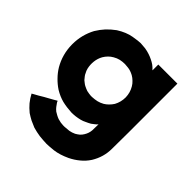

<svg xmlns="http://www.w3.org/2000/svg" viewBox="-198 -671 1042 1042"><g transform="rotate(45 323.0 -150.0)"><path d="M441.4 -464.8Q441.4 -465.8 441.4 -466.8Q441.4 -466.8 441.4 -467.8Q441.4 -472.7 441.4 -477.5Q441.4 -482.4 441.4 -487.3Q441.4 -493.2 441.4 -499Q441.4 -504.9 441.4 -509.8Q444.3 -509.8 447.3 -509.8Q449.2 -509.8 452.1 -509.8Q456.1 -509.8 460.9 -509.8Q464.8 -509.8 469.7 -509.8Q479.5 -509.8 489.3 -509.8Q499 -509.8 508.8 -509.8Q518.6 -509.8 528.3 -509.8Q538.1 -509.8 548.8 -509.8Q558.6 -509.8 568.4 -509.8Q578.1 -509.8 587.9 -509.8Q587.9 -507.8 587.9 -504.9Q587.9 -502.9 587.9 -500Q587.9 -446.3 587.9 -391.6Q587.9 -337.9 587.9 -283.2Q587.9 -246.1 587.9 -209Q587.9 -171.9 587.9 -134.8Q587.9 -72.3 586.9 -8.8Q586.9 54.7 552.7 110.4Q534.2 138.7 509.8 158.2Q485.4 178.7 455.1 193.4Q409.2 214.8 370.1 219.7Q331.1 223.6 316.4 223.6Q289.1 222.7 261.7 219.7Q235.4 215.8 208 208Q188.5 200.2 169.9 191.4Q151.4 181.6 133.8 169.9Q112.3 152.3 95.7 132.8Q79.1 112.3 66.4 87.9Q68.4 86.9 70.3 85.9Q72.3 85 75.2 83Q87.9 76.2 101.6 68.4Q114.3 60.5 127.9 52.7Q136.7 47.9 145.5 43Q154.3 38.1 163.1 33.2Q170.9 28.3 178.7 24.4Q185.5 19.5 193.4 15.6Q195.3 17.6 196.3 19.5Q197.3 22.5 198.2 24.4Q205.1 35.2 212.9 44.9Q219.7 53.7 230.5 62.5Q239.3 68.4 249 73.2Q257.8 78.1 268.6 82Q292 88.9 309.6 88.9Q327.1 88.9 320.3 88.9Q338.9 87.9 354.5 85.9Q371.1 83 387.7 75.2Q399.4 68.4 409.2 60.5Q418.9 51.8 425.8 40Q438.5 19.5 440.4 -3.9Q441.4 -26.4 441.4 -49.8Q441.4 -50.8 441.4 -50.8Q441.4 -50.8 441.4 -50.8Q434.6 -43 426.8 -37.1Q418 -30.3 410.2 -24.4Q396.5 -16.6 382.8 -10.7Q370.1 -3.9 354.5 0Q338.9 3.9 323.2 5.9Q307.6 7.8 292 7.8Q253.9 5.9 220.7 -2Q187.5 -10.7 155.3 -30.3Q128.9 -47.9 108.4 -69.3Q86.9 -90.8 70.3 -118.2Q34.2 -180.7 33.2 -253.9Q33.2 -256.8 33.2 -258.8Q33.2 -329.1 66.4 -391.6Q83 -418.9 103.5 -441.4Q125 -463.9 150.4 -482.4Q195.3 -510.7 236.3 -517.6Q276.4 -524.4 292 -524.4Q310.5 -523.4 328.1 -521.5Q346.7 -518.6 364.3 -512.7Q378.9 -507.8 392.6 -501Q405.3 -495.1 418 -486.3Q423.8 -481.4 429.7 -476.6Q435.5 -471.7 440.4 -465.8Q441.4 -465.8 441.4 -465.8Q441.4 -464.8 441.4 -464.8ZM311.5 -383.8Q293 -383.8 275.4 -379.9Q258.8 -376 242.2 -366.2Q228.5 -358.4 217.8 -347.7Q206.1 -335.9 198.2 -322.3Q185.5 -299.8 182.6 -273.4Q179.7 -248 185.5 -222.7Q187.5 -215.8 189.5 -210Q192.4 -204.1 195.3 -198.2Q199.2 -188.5 205.1 -181.6Q210.9 -173.8 217.8 -166Q224.6 -160.2 231.4 -155.3Q237.3 -150.4 245.1 -146.5Q251 -143.6 257.8 -140.6Q263.7 -138.7 270.5 -135.7Q289.1 -131.8 301.8 -130.9Q314.5 -130.9 311.5 -130.9Q331.1 -131.8 348.6 -135.7Q365.2 -139.6 382.8 -149.4Q395.5 -157.2 406.2 -168Q417 -178.7 425.8 -192.4Q442.4 -222.7 442.4 -258.8Q441.4 -294.9 423.8 -324.2Q416 -337.9 404.3 -348.6Q393.6 -359.4 379.9 -367.2Q356.4 -379.9 335 -381.8Q314.5 -383.8 311.5 -383.8Z"/></g></svg>

Font: LeFont
Style: Bold
Weight: 800
Designer: Leryon MEDIA
Version: Version 1.0